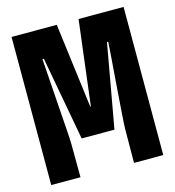

<svg xmlns="http://www.w3.org/2000/svg" viewBox="-107 -804 813 894"><g transform="rotate(-15 300.0 -357.0)"><path d="M171 0 170 -161Q170 -180 165.5 -242Q161 -304 156 -378Q151 -452 147 -509.5Q143 -567 142 -577H149L223 -173H381L453 -576H459Q459 -567 454.5 -509.5Q450 -452 444.5 -378.5Q439 -305 434.5 -242.5Q430 -180 430 -161L429 0H570V-714H353L303 -306H300L248 -714H30V0Z"/></g></svg>

Font: Noto Sans Mono UI ExtraBold
Style: Regular
Weight: 800
Designer: Monotype Design team
Foundry: Monotype Imaging Inc.
Version: 1.000